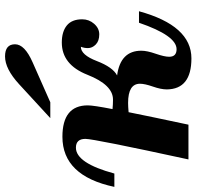

<svg xmlns="http://www.w3.org/2000/svg" viewBox="-38 -735 776 758"><g transform="rotate(-90 350.0 -356.0)"><path d="M298.3 -299.8Q315.9 -297.9 335.9 -297.9Q394 -297.9 433.8 -398.9Q473.6 -500 561 -500Q604 -500 628.4 -480.2Q652.8 -460.4 652.8 -419.4Q652.8 -392.6 635 -372.3Q617.2 -352.1 593.3 -352.1Q567.4 -352.1 553.2 -366Q539.1 -379.9 539.1 -397Q539.1 -411.6 544.4 -424.8Q512.2 -424.8 488 -361.8Q463.9 -298.8 431.2 -281.7Q528.8 -268.6 528.8 -186Q528.8 -163.6 516.8 -129.2Q504.9 -94.7 504.9 -76.2Q504.9 -46.9 534.7 -46.9Q588.4 -46.9 639.2 -195.3H684.6Q627.9 11.7 498.5 11.7Q377 11.7 376 -85.4Q376 -108.4 387.2 -140.4Q398.4 -172.4 398.4 -191.4Q398.4 -238.3 322.8 -238.3Q309.1 -238.3 286.1 -236.3Q270 -155.8 236.8 0H99.6Q180.7 -373.5 180.7 -406.7Q180.7 -444.3 146 -444.3Q85 -444.3 43.9 -292.5H-8.8Q34.7 -497.6 189 -497.6Q313 -497.6 313 -397.5Q313 -375 298.3 -299.8ZM325.2 -545.4H262.7L396.5 -668.5Q457 -724.1 506.3 -724.1Q554.2 -724.1 554.2 -684.6Q554.2 -646.5 482.9 -615.2Z"/></g></svg>

Font: Munson
Style: Bold Italic
Weight: 700
Italic angle: -12°
Designer: Paul James MIller
Foundry: High-Logic / Made with FontCreator
Version: Version 2.10;May 5, 2019;FontCreator 11.5.0.2430 64-bit